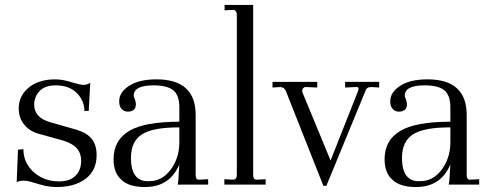

<svg xmlns="http://www.w3.org/2000/svg" viewBox="-20 -751 1993 781"><path d="M53.2 -142.1 75.2 -144Q75.2 -88.4 117.2 -50.8Q159.2 -13.2 220.2 -13.2Q264.2 -13.2 287.1 -36.1Q310.1 -59.1 310.1 -97.2Q310.1 -127 293 -147Q275.4 -167.5 236.8 -179.2L129.9 -209Q98.1 -219.2 77.1 -246.1Q56.2 -271.5 56.2 -310.1Q56.2 -361.3 97.2 -395Q137.7 -428.2 205.1 -428.2Q221.7 -428.2 238.8 -424.8Q256.8 -421.4 275.9 -415Q307.6 -405.8 319.8 -405.8Q334 -405.8 347.2 -414.1L340.8 -299.8H323.2Q323.2 -341.8 292 -373Q261.2 -403.8 206.1 -403.8Q164.1 -403.8 142.1 -381.8Q119.1 -358.9 119.1 -325.2Q119.1 -272.5 184.1 -253.9L292 -223.1Q334.5 -210 354 -185.1Q373 -160.2 373 -120.1Q373 -57.1 328.1 -23.9Q284.2 9.8 210.9 9.8Q189 9.8 168.9 5.9Q150.4 2.4 103 -12.2Q89.8 -16.1 76.2 -16.1Q57.6 -16.1 47.9 -9.8Z M826.7 -22V0H702.6Q706.5 -16.1 706.5 -37.1L709.5 -82Q670.4 9.8 569.8 9.8Q504.9 9.8 474.6 -19Q441.9 -47.4 441.9 -103Q441.9 -181.6 506.8 -219.2Q569.8 -255.9 709.5 -255.9V-314Q709.5 -364.7 683.6 -384.8Q658.7 -403.8 604.5 -403.8Q523.9 -403.8 523.9 -361.8Q523.9 -357.4 528.8 -346.2Q532.7 -336.9 532.7 -326.2Q532.7 -311.5 523.9 -304.2Q515.1 -296.9 500.5 -296.9Q482.9 -296.9 473.6 -309.1Q464.8 -319.3 464.8 -338.9Q464.8 -377 506.8 -402.8Q546.9 -428.2 616.7 -428.2Q775.9 -428.2 775.9 -283.2V-39.1Q775.9 -20 788.6 -20ZM587.9 -14.2Q638.2 -14.2 672.9 -59.1Q708 -105 709.5 -168V-232.9Q602.1 -232.9 558.6 -205.1Q512.7 -176.8 512.7 -108.9Q512.7 -59.1 531.5 -35.4Q550.3 -11.7 587.9 -14.2Z M892.6 -22 930.7 -20Q943.4 -22.9 943.4 -39.1V-689.9Q943.4 -706.5 931.6 -710.9L893.6 -709V-731H1009.8V-39.1Q1009.8 -21.5 1022.5 -20L1060.5 -22V0H892.6Z M1522.5 -418V-395L1490.7 -397Q1471.2 -397 1466.8 -381.8L1307.6 4.9H1295.4L1141.6 -383.8Q1140.6 -385.7 1134.8 -392.1Q1131.8 -395 1121.6 -397L1088.4 -395V-418H1270.5V-395L1224.6 -397Q1216.8 -397 1212.4 -391.1Q1208 -385.3 1209.5 -377L1324.7 -98.1L1436.5 -380.9Q1438.5 -386.7 1438.5 -389.2Q1438.5 -398.4 1428.7 -397L1383.8 -395V-418Z M1929.2 -22V0H1805.2Q1809.1 -16.1 1809.1 -37.1L1812 -82Q1772.9 9.8 1672.4 9.8Q1607.4 9.8 1577.1 -19Q1544.4 -47.4 1544.4 -103Q1544.4 -181.6 1609.4 -219.2Q1672.4 -255.9 1812 -255.9V-314Q1812 -364.7 1786.1 -384.8Q1761.2 -403.8 1707 -403.8Q1626.5 -403.8 1626.5 -361.8Q1626.5 -357.4 1631.3 -346.2Q1635.3 -336.9 1635.3 -326.2Q1635.3 -311.5 1626.5 -304.2Q1617.7 -296.9 1603 -296.9Q1585.4 -296.9 1576.2 -309.1Q1567.4 -319.3 1567.4 -338.9Q1567.4 -377 1609.4 -402.8Q1649.4 -428.2 1719.2 -428.2Q1878.4 -428.2 1878.4 -283.2V-39.1Q1878.4 -20 1891.1 -20ZM1690.4 -14.2Q1740.7 -14.2 1775.4 -59.1Q1810.5 -105 1812 -168V-232.9Q1704.6 -232.9 1661.1 -205.1Q1615.2 -176.8 1615.2 -108.9Q1615.2 -59.1 1634 -35.4Q1652.8 -11.7 1690.4 -14.2Z"/></svg>

Font: Unna Light
Style: Regular
Weight: 300
Designer: Jorge de Buen Unna
Foundry: Omnibus-Type
Version: Version 2.007;PS 002.007;hotconv 1.0.88;makeotf.lib2.5.64775